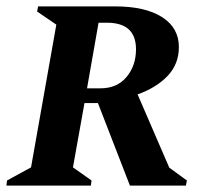

<svg xmlns="http://www.w3.org/2000/svg" viewBox="-34 -580 660 600"><path d="M-14 0 -12 -16 63 -57 142 -503 82 -544 85 -560H326Q420 -560 472.5 -526.5Q525 -493 525 -433Q525 -380 490 -343Q455 -306 396 -285L495 -56L550 -16L547 0H372L272 -258H230L194 -57L252 -16L250 0ZM300 -509H274L238 -304H280Q332 -304 361.5 -339.5Q391 -375 391 -426Q391 -509 300 -509Z"/></svg>

Font: Spectral SC
Style: Bold Italic
Weight: 700
Italic angle: -10°
Designer: Jean-Baptiste Levee
Foundry: Production Type
Version: Version 2.001